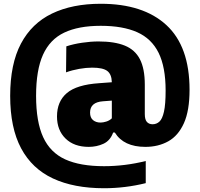

<svg xmlns="http://www.w3.org/2000/svg" viewBox="-20 -769 1060 1019"><path d="M532 230Q372.5 230 261.2 178.2Q150 126.5 92 18Q34 -90.5 34 -260Q34 -429.5 91.2 -537.5Q148.5 -645.5 256.2 -697.2Q364 -749 514.5 -749Q740.5 -749 863.2 -635.8Q986 -522.5 986 -292.5Q986 -181.5 956 -115Q926 -48.5 873 -19Q820 10.5 751.5 10.5Q636.5 10.5 589.5 -65.5H580.5Q565 -22.5 529 -6Q493 10.5 451 10.5Q373 10.5 327.8 -33.8Q282.5 -78 282.5 -151Q282.5 -230.5 334.8 -275Q387 -319.5 506.5 -327.5L573.5 -332.5Q572.5 -375 549.2 -392.5Q526 -410 469 -410Q437.5 -410 400.5 -403.5Q363.5 -397 330.5 -385L332 -523Q370 -535.5 415.8 -542.2Q461.5 -549 503 -549Q588 -549 642.2 -527Q696.5 -505 722.5 -454.8Q748.5 -404.5 748.5 -319.5V-163.5Q748.5 -134.5 759.5 -122Q770.5 -109.5 790 -109.5Q810.5 -109.5 826 -123.5Q841.5 -137.5 850.2 -176.2Q859 -215 859 -288.5Q859 -413 821.8 -488.5Q784.5 -564 708.2 -598Q632 -632 514.5 -632Q397 -632 321 -596Q245 -560 208.2 -478.5Q171.5 -397 171.5 -260.5Q171.5 -123 209 -41.2Q246.5 40.5 326 76.8Q405.5 113 532 113Q643 113 753.5 85.5V203Q644.5 230 532 230ZM458 -171.5Q458 -144.5 473.8 -131.5Q489.5 -118.5 513.5 -118.5Q527 -118.5 544 -123.8Q561 -129 573.5 -141V-235L526.5 -231.5Q458 -226.5 458 -171.5Z"/></svg>

Font: Encode Sans SmCnd XBd
Style: Regular
Weight: 800
Width: 4
Designer: Multiple Designers
Foundry: Impallari Type
Version: Version 3.002; ttfautohint (v1.8.3) -l 8 -r 50 -G 200 -x 14 